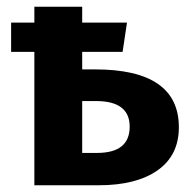

<svg xmlns="http://www.w3.org/2000/svg" viewBox="-20 -550 572 570"><path d="M262 -344Q511 -344 511 -172Q511 -89 448 -44.5Q385 0 273 0H82V-396H13V-483H82V-530H224V-483H357L344 -396H224V-344ZM268 -96Q365 -96 365 -174Q365 -250 265 -250H224V-96Z"/></svg>

Font: Fira Sans SemiBold
Style: Regular
Weight: 600
Designer: bBox Type GmbH & Carrois Corporate GbR & Edenspiekermann AG
Foundry: bBox Type GmbH & Carrois Corporate GbR & Edenspiekermann AG
Version: Version 4.301;PS 004.301;hotconv 1.0.88;makeotf.lib2.5.64775